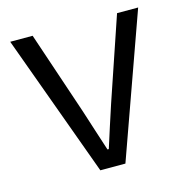

<svg xmlns="http://www.w3.org/2000/svg" viewBox="-86 -621 682 703"><g transform="rotate(-15 255.5 -270.0)"><path d="M210 0H305L498 -540H418L311 -225C294 -173 276 -118 260 -67H255C238 -118 221 -173 204 -225L98 -540H13Z"/></g></svg>

Font: ChiuKong Gothic MN Normal
Style: Regular
Weight: 350
Designer: Ryoko NISHIZUKA 西塚涼子 (kana, bopomofo & ideographs); Paul D. Hunt (Latin, Greek & Cyrillic); Sandoll Communications 산돌커뮤니
Foundry: Adobe
Version: Version 1.300